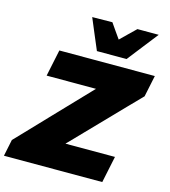

<svg xmlns="http://www.w3.org/2000/svg" viewBox="-154 -1073 1042 1180"><g transform="rotate(15 366.5 -482.5)"><path d="M-18 0 4 -106Q32 -135 67.8 -172.5Q103.5 -210 139.8 -248Q176 -286 206 -317.5L422 -543.5H108L143.5 -713H751L722.5 -576.5Q677 -529.5 633.2 -484.8Q589.5 -440 546 -394.5L328 -169.5H643L607.5 0ZM367.5 -769Q347 -818 326.2 -866.5Q305.5 -915 285.5 -963.5L413.5 -965Q429 -942 445.5 -918.8Q462 -895.5 478.5 -872Q502.5 -895.5 526 -918.5Q549.5 -941.5 573 -964H708.5Q670 -915 632.2 -866.5Q594.5 -818 556 -769Z"/></g></svg>

Font: Commissioner ExtraBold
Style: Italic
Weight: 800
Italic angle: -12°
Designer: Kostas Bartsokas
Foundry: Kostas Bartsokas
Version: Version 1.000; ttfautohint (v1.8.3)